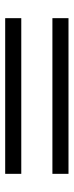

<svg xmlns="http://www.w3.org/2000/svg" viewBox="208 -670 284 740"><g transform="rotate(90 350.0 -300.0)"><path d="M50 -178H650V-240H50ZM50 -360H650V-422H50Z"/></g></svg>

Font: Perun
Style: Regular
Weight: 400
Foundry: Copyright (c) Stefan Peev, Context Ltd, 2016
Version: Version 1.089